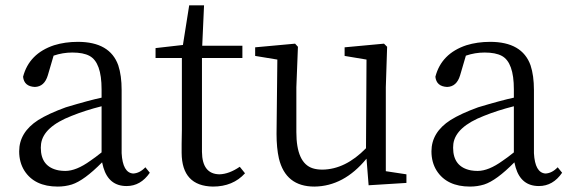

<svg xmlns="http://www.w3.org/2000/svg" viewBox="-20 -685 2136 719"><path d="M360.4 -114.3V-287.1Q298.8 -271.5 248 -251Q142.6 -210 133.8 -146.5Q132.8 -138.7 132.8 -131.8Q132.8 -59.6 200.2 -46.9Q211.9 -44.9 224.6 -44.9Q265.6 -44.9 318.4 -83Q335.9 -94.7 360.4 -114.3ZM524.4 -58.6 541 -38.1Q506.8 11.7 454.1 11.7Q387.7 11.7 367.2 -57.6Q364.3 -67.4 362.3 -77.1Q294.9 -8.8 249 5.9Q223.6 13.7 196.3 13.7Q109.4 13.7 71.3 -45.9Q51.8 -77.1 51.8 -118.2Q51.8 -189.5 123 -235.4Q162.1 -259.8 226.6 -283.2Q314.5 -309.6 360.4 -319.3V-350.6Q360.4 -451.2 315.4 -475.6Q292 -488.3 251 -488.3Q214.8 -488.3 180.7 -476.6L159.2 -403.3Q146.5 -360.4 110.4 -359.4Q70.3 -361.3 66.4 -397.5Q88.9 -484.4 182.6 -515.6Q223.6 -528.3 271.5 -528.3Q391.6 -528.3 422.9 -440.4Q435.5 -402.3 435.5 -347.7V-111.3Q439.5 -38.1 478.5 -35.2Q502.9 -36.1 524.4 -58.6Z M877.9 -60.5 897.5 -36.1Q852.5 13.7 777.3 13.7Q661.1 11.7 660.2 -112.3Q660.2 -124 660.2 -146.5Q661.1 -177.7 661.1 -199.2V-467.8H562.5V-504.9L665 -516.6L688.5 -665H744.1L737.3 -513.7H887.7V-467.8H736.3V-116.2Q737.3 -33.2 801.8 -32.2Q837.9 -33.2 877.9 -60.5Z M1424.8 -43.9 1502 -32.2V0L1360.4 8.8L1352.5 -90.8Q1267.6 12.7 1157.2 13.7Q1049.8 13.7 1024.4 -91.8Q1015.6 -130.9 1015.6 -183.6L1018.6 -461.9L935.5 -475.6V-507.8L1085 -521.5L1095.7 -509.8L1089.8 -358.4V-190.4Q1089.8 -74.2 1151.4 -54.7Q1167 -49.8 1187.5 -49.8Q1273.4 -50.8 1350.6 -129.9L1352.5 -461.9L1270.5 -475.6V-507.8L1418 -521.5L1429.7 -509.8L1424.8 -358.4Z M1904.3 -114.3V-287.1Q1842.8 -271.5 1792 -251Q1686.5 -210 1677.7 -146.5Q1676.8 -138.7 1676.8 -131.8Q1676.8 -59.6 1744.1 -46.9Q1755.9 -44.9 1768.6 -44.9Q1809.6 -44.9 1862.3 -83Q1879.9 -94.7 1904.3 -114.3ZM2068.4 -58.6 2085 -38.1Q2050.8 11.7 1998 11.7Q1931.6 11.7 1911.1 -57.6Q1908.2 -67.4 1906.2 -77.1Q1838.9 -8.8 1793 5.9Q1767.6 13.7 1740.2 13.7Q1653.3 13.7 1615.2 -45.9Q1595.7 -77.1 1595.7 -118.2Q1595.7 -189.5 1667 -235.4Q1706.1 -259.8 1770.5 -283.2Q1858.4 -309.6 1904.3 -319.3V-350.6Q1904.3 -451.2 1859.4 -475.6Q1835.9 -488.3 1794.9 -488.3Q1758.8 -488.3 1724.6 -476.6L1703.1 -403.3Q1690.4 -360.4 1654.3 -359.4Q1614.3 -361.3 1610.4 -397.5Q1632.8 -484.4 1726.6 -515.6Q1767.6 -528.3 1815.4 -528.3Q1935.5 -528.3 1966.8 -440.4Q1979.5 -402.3 1979.5 -347.7V-111.3Q1983.4 -38.1 2022.5 -35.2Q2046.9 -36.1 2068.4 -58.6Z"/></svg>

Font: GenYoMin JP Regular
Style: Regular
Weight: 400
Version: Version 1.001;PS 1;hotconv 16.6.51;makeotf.lib2.5.65220 DEVE